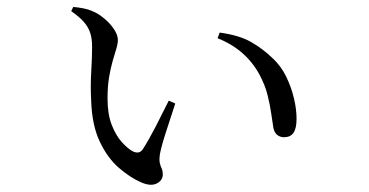

<svg xmlns="http://www.w3.org/2000/svg" viewBox="-20 -516 1040 541"><path d="M239.5 -384.6Q239.5 -405.3 234.9 -421.1Q230.4 -437 218.2 -451.9Q206 -466.9 180.7 -484.6L186.4 -496.4Q200.3 -495.2 214.3 -492.6Q228.4 -490 239.4 -485Q256.3 -478.4 273.2 -464.3Q290.2 -450.3 301.1 -433.9Q312.1 -417.5 312.1 -403.6Q312.1 -392.6 307.6 -378.2Q303.2 -363.7 297.5 -344.3Q291.9 -324.9 287.4 -298.8Q283 -272.6 283 -238Q283 -194.5 294.8 -164.1Q306.7 -133.8 323.4 -115.4Q340.1 -97 354.6 -89.3Q362.8 -85.5 369.8 -86.5Q376.7 -87.5 382.1 -94.9Q399.7 -122.5 418.9 -159.8Q438 -197.2 455.5 -232.4L473.8 -224.3Q465.8 -198.4 456.3 -170.4Q446.9 -142.5 439.9 -119.1Q433 -95.7 430.8 -83Q428.1 -65.3 430.4 -56.2Q432.7 -47 435.7 -40.8Q438.7 -34.6 438.7 -24.9Q438.7 -7.5 421.6 1Q404.5 9.6 377.5 -2.3Q347.3 -15.3 315.4 -42.7Q283.5 -70.1 261.4 -116.4Q239.2 -162.7 236.9 -231.9Q234.6 -274.5 237.1 -314.5Q239.5 -354.4 239.5 -384.6ZM593.1 -408.3 598.9 -424.2Q654.4 -416.7 688.1 -397.3Q721.8 -377.9 750.2 -350Q772.8 -328.5 786.9 -299.1Q801 -269.8 808.3 -238.9Q815.6 -208 815.6 -181.3Q815.6 -154.1 806.9 -141.7Q798.2 -129.3 780 -129.3Q769.7 -129.3 761.4 -135.6Q753.1 -141.9 750.3 -155.8Q747.4 -172.6 744.2 -196.3Q740.9 -220 734 -247.8Q727.1 -275.6 712.2 -303.7Q693.5 -339.3 663.8 -365.6Q634.1 -392 593.1 -408.3Z"/></svg>

Font: Noto Serif TC
Style: Regular
Weight: 200
Designer: Ryoko NISHIZUKA 西塚涼子 (kana & ideographs); Frank Grießhammer (Latin, Greek & Cyrillic); Wenlong ZHANG 张文龙 (bopomofo); San
Foundry: Adobe
Version: Version 2.001;hotconv 1.1.0;makeotfexe 2.6.0